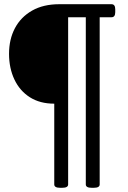

<svg xmlns="http://www.w3.org/2000/svg" viewBox="-20 -720 607 913"><path d="M266 173Q238 173 238 157V-227Q170 -227 122 -257.5Q74 -288 48.5 -342Q23 -396 23 -464Q23 -533 51 -586Q79 -639 132.5 -669.5Q186 -700 262 -700H510Q528 -700 528 -676V-662Q528 -638 510 -638H454V157Q454 173 426 173H416Q388 173 388 157V-638H304V157Q304 173 276 173Z"/></svg>

Font: Asap Semi Expanded
Style: Regular
Weight: 400
Width: 6
Designer: Pablo Cosgaya
Foundry: Omnibus-Type
Version: Version 3.001; ttfautohint (v1.8.4.7-5d5b)